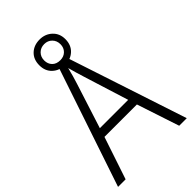

<svg xmlns="http://www.w3.org/2000/svg" viewBox="-261 -970 1059 1059"><g transform="rotate(-45 268.5 -440.5)"><path d="M477 0 395 -248H142L59 0H0L241 -716H300L536 0ZM297 -562Q291 -581 283 -608Q275 -635 269 -658Q263 -633 256 -608Q249 -583 242 -562L158 -300H379ZM269 -682Q225 -682 196 -709Q167 -736 167 -781Q167 -827 195.5 -854Q224 -881 269 -881Q312 -881 341.5 -853.5Q371 -826 371 -782Q371 -736 342 -709Q313 -682 269 -682ZM269 -719Q297 -719 314.5 -736.5Q332 -754 332 -781Q332 -809 314 -827Q296 -845 269 -845Q241 -845 223 -827Q205 -809 205 -781Q205 -754 222 -736.5Q239 -719 269 -719Z"/></g></svg>

Font: Noto Sans Lao SemiCondensed Light
Style: Regular
Weight: 300
Width: 4
Designer: Monotype Design Team
Foundry: Monotype Imaging Inc.
Version: Version 2.003; ttfautohint (v1.8.4.7-5d5b)